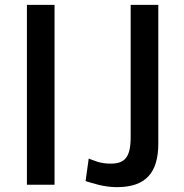

<svg xmlns="http://www.w3.org/2000/svg" viewBox="-20 -762 760 792"><path d="M91 -742V0H205V-742ZM633 -170V-742H519V-197C519 -113 495 -87 436 -87C392 -87 368 -100 346 -108L333 -15C360 -7 407 10 462 10C581 10 633 -49 633 -170Z"/></svg>

Font: Bisquit Text
Style: Regular
Weight: 400
Version: Version 1.004;Glyphs 3.2.3 (3260)